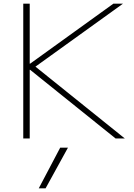

<svg xmlns="http://www.w3.org/2000/svg" viewBox="-20 -750 727 1040"><path d="M227 270H190L306 50H348ZM106 0V-730H141V-405H143L594 -730H646L172 -389L656 0H606L143 -372H141V0Z"/></svg>

Font: M PLUS 1 ExtraLight
Style: Regular
Weight: 250
Version: Version 1.001